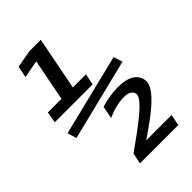

<svg xmlns="http://www.w3.org/2000/svg" viewBox="-273 -913 1148 1148"><g transform="rotate(-45 301.0 -339.0)"><path d="M27.8 -473.1H143.1L194.8 -738.3L83 -717.3L97.2 -790L209 -810.1H305.2L239.3 -473.1H350.1L335.9 -402.3H15.1ZM22.9 -301.8 540 -429.2 558.1 -372.1 41 -244.1ZM216.3 63Q232.9 50.8 241.5 44.7Q250 38.6 255.9 34.4Q261.7 30.3 267.8 25.9Q273.9 21.5 285.6 13.2Q337.9 -24.4 375 -53.7Q412.1 -83 435.5 -105.7Q459 -128.4 470 -145Q481 -161.6 481 -173.8Q481 -181.6 476.6 -190.2Q472.2 -198.7 463.4 -205.1Q446.3 -216.8 412.6 -216.8Q397.9 -216.8 381.1 -214.6Q364.3 -212.4 346.2 -208Q326.2 -203.1 308.1 -196.8Q290 -190.4 272 -182.1L287.1 -261.2Q305.7 -266.6 323.7 -271Q341.8 -275.4 359.9 -278.3Q395.5 -284.2 430.2 -284.2Q464.8 -284.2 492.7 -277.8Q520.5 -271.5 539.6 -257.8Q559.1 -243.7 568.1 -224.9Q577.1 -206.1 577.1 -189Q577.1 -149.9 528.6 -97.9Q480 -45.9 377 25.4Q371.1 29.3 366.5 32.5Q361.8 35.6 356.4 39.6Q351.1 43.5 344 48.3Q336.9 53.2 326.2 61H540L526.4 131.8H202.1Z"/></g></svg>

Font: Hack
Style: Bold Italic
Weight: 700
Italic angle: -11°
Monospace: yes
Designer: Christopher Simpkins
Foundry: Christopher Simpkins
Version: Version 2.017; ttfautohint (v1.4.1) -l 4 -r 80 -G 350 -x 0 -